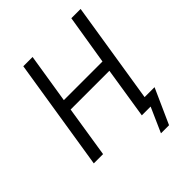

<svg xmlns="http://www.w3.org/2000/svg" viewBox="-234 -845 1142 1142"><g transform="rotate(-45 337.0 -274.5)"><path d="M453 156 522 0H451L462 -65H620L521 156ZM44 0 156 -705H234L184 -392H509L560 -705H638L526 0H448L499 -324H173L122 0Z"/></g></svg>

Font: Nunito Sans 10pt Condensed
Style: Italic
Weight: 400
Width: 3
Italic angle: -9°
Designer: Vernon Adams
Foundry: Vernon Adams
Version: Version 3.101;gftools[0.9.27]